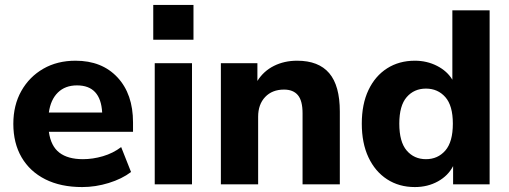

<svg xmlns="http://www.w3.org/2000/svg" viewBox="-20 -747 2062 778"><path d="M313 11Q226 11 163.5 -20.5Q101 -52 67.5 -109.5Q34 -167 34 -245Q34 -321 66.5 -378.5Q99 -436 155.5 -468.5Q212 -501 286 -501Q393 -501 456 -433.5Q519 -366 519 -251V-213H178Q186 -155 220.5 -128.5Q255 -102 316 -102Q356 -102 397 -114Q438 -126 471 -151L511 -50Q474 -22 420.5 -5.5Q367 11 313 11ZM292 -401Q244 -401 214.5 -372Q185 -343 178 -291H394Q388 -401 292 -401Z M601 -586V-727H764V-586ZM607 0V-491H758V0Z M875 0V-491H1023V-419Q1048 -459 1090 -480Q1132 -501 1184 -501Q1271 -501 1314 -450.5Q1357 -400 1357 -295V0H1206V-288Q1206 -339 1187 -361.5Q1168 -384 1131 -384Q1083 -384 1054.5 -354Q1026 -324 1026 -274V0Z M1661 11Q1597 11 1548.5 -20.5Q1500 -52 1473 -109.5Q1446 -167 1446 -246Q1446 -325 1473 -382Q1500 -439 1548.5 -470Q1597 -501 1661 -501Q1710 -501 1751 -480Q1792 -459 1813 -424V-705H1964V0H1816V-74Q1796 -35 1754.5 -12Q1713 11 1661 11ZM1706 -102Q1754 -102 1784.5 -137Q1815 -172 1815 -246Q1815 -319 1784.5 -353.5Q1754 -388 1706 -388Q1658 -388 1628 -353.5Q1598 -319 1598 -246Q1598 -172 1628 -137Q1658 -102 1706 -102Z"/></svg>

Font: Nunito Sans ExtraBold
Style: Regular
Weight: 800
Designer: Vernon Adams
Foundry: Vernon Adams
Version: Version 3.101; ttfautohint (v1.8.4.7-5d5b);gftools[0.9.27]